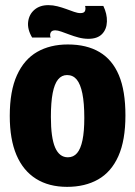

<svg xmlns="http://www.w3.org/2000/svg" viewBox="-20 -714 526 747"><path d="M241 13Q170 13 120 -18.5Q70 -50 44 -111Q18 -172 18 -263Q18 -360 46 -421.5Q74 -483 124.5 -512Q175 -541 244 -541Q317 -541 367 -511.5Q417 -482 442.5 -421.5Q468 -361 468 -265Q468 -168 440.5 -106.5Q413 -45 362 -16Q311 13 241 13ZM244 -102Q266 -102 280 -118.5Q294 -135 301 -169Q308 -203 308 -255Q308 -313 300.5 -350Q293 -387 278.5 -404.5Q264 -422 241 -422Q220 -422 206 -405Q192 -388 185 -352Q178 -316 178 -259Q178 -178 194.5 -140Q211 -102 244 -102ZM324 -563Q305 -563 286 -568Q267 -573 250 -579.5Q233 -586 218.5 -591Q204 -596 195 -596Q181 -596 177 -587Q173 -578 177 -568H105Q86 -600 89.5 -629Q93 -658 114 -676Q135 -694 168 -694Q186 -694 203.5 -689.5Q221 -685 237.5 -679Q254 -673 268 -668Q282 -663 293 -663Q308 -663 311 -672Q314 -681 311 -691H382Q397 -660 396 -630Q395 -600 377 -581.5Q359 -563 324 -563Z"/></svg>

Font: Bricolage Grotesque 96pt ExtraBold SemiCondensed
Style: Regular
Weight: 800
Width: 4
Version: Version 1.001;gftools[0.9.33.dev8+g029e19f]